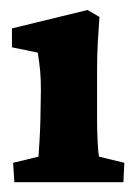

<svg xmlns="http://www.w3.org/2000/svg" viewBox="-20 -372 282 392"><path d="M9.3 0 6.8 -39.6 58.6 -52.2Q59.1 -57.6 60.5 -81.5Q62 -105.5 62.5 -128.9L63.5 -188Q63.5 -210.4 62 -226.8Q60.5 -243.2 57.1 -264.6L4.4 -275.4V-314L158.7 -351.6L183.1 -337.4Q181.2 -312 179.7 -286.1Q178.2 -260.3 178.2 -228V-127.4Q178.2 -105 179.4 -81.5Q180.7 -58.1 182.1 -52.2L233.9 -39.6L231.9 0Z"/></svg>

Font: Lateef ExtraBold
Style: Regular
Weight: 800
Designer: SIL International
Foundry: SIL International
Version: Version 4.200